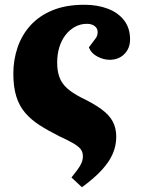

<svg xmlns="http://www.w3.org/2000/svg" viewBox="-20 -549 595 806"><path d="M324 237 280 196Q308 162 318 143.5Q328 125 328 108Q328 89 318.5 77Q309 65 287.5 52.5Q266 40 229 23Q183 0 147 -23Q111 -46 86 -75Q61 -104 48.5 -144Q36 -184 36 -240Q36 -298 54 -350.5Q72 -403 108.5 -443Q145 -483 201 -506Q257 -529 334 -529Q389 -529 432.5 -512.5Q476 -496 501 -463.5Q526 -431 526 -384Q526 -346 502 -322Q478 -298 440 -298Q415 -298 389 -311.5Q363 -325 353 -350L377 -382Q385 -391 387.5 -399Q390 -407 390 -414Q390 -430 377.5 -439.5Q365 -449 345 -449Q318 -449 295 -436.5Q272 -424 255 -402Q238 -380 229 -350.5Q220 -321 220 -286Q220 -251 229.5 -225Q239 -199 261 -179Q283 -159 320 -140Q374 -114 406.5 -90Q439 -66 453.5 -38.5Q468 -11 468 25Q468 62 453.5 96Q439 130 407.5 164.5Q376 199 324 237Z"/></svg>

Font: Literata ExtraBold
Style: Italic
Weight: 800
Italic angle: -2°
Designer: Latin by Veronika Burian and Jose Scaglione. Greek by Irene Vlachou. Cyrillic by Vera Evstafieva
Foundry: TypeTogether
Version: Version 3.002